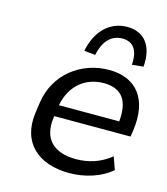

<svg xmlns="http://www.w3.org/2000/svg" viewBox="-117 -875 850 975"><g transform="rotate(15 308.5 -387.5)"><path d="M337.9 9.8C418.9 9.8 503.9 -16.6 558.1 -64.9L534.7 -130.9C479.5 -85.9 416 -67.4 353 -67.4C238.8 -67.4 171.9 -124 189 -243.2L189.9 -250H591.3L596.2 -283.7C620.1 -450.2 545.9 -548.8 399.4 -548.8C253.4 -548.8 123.5 -451.7 101.6 -297.4L93.8 -243.2C70.8 -80.6 174.3 9.8 337.9 9.8ZM391.1 -477.1C483.9 -477.1 526.9 -421.9 515.6 -309.6H198.7C219.2 -417.5 294.9 -477.1 391.1 -477.1ZM310.1 -604C326.2 -680.2 365.7 -720.2 423.3 -720.2C481 -720.2 508.8 -680.2 503.4 -604L563 -609.9C572.3 -718.3 523.4 -783.7 432.1 -783.7C340.8 -783.7 273.4 -718.3 251.5 -609.9Z"/></g></svg>

Font: Winston
Style: Italic
Weight: 400
Italic angle: -8.13011°
Designer: Vernon Adams, Kim Jin-seong, David Berlow, Cristiano Sobral
Foundry: The Winston Project Authors
Version: Version 3.004